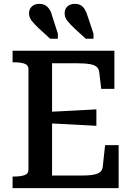

<svg xmlns="http://www.w3.org/2000/svg" viewBox="-20 -972 688 992"><path d="M433 -888 463 -798V-772H423L364 -826Q341 -848 327.5 -865Q314 -882 314 -904Q314 -925 328 -938.5Q342 -952 367 -952Q385 -952 397 -945Q409 -938 418 -923.5Q427 -909 433 -888ZM250 -888 279 -798V-772H239L180 -826Q157 -848 143.5 -865Q130 -882 130 -904Q130 -925 144.5 -938.5Q159 -952 183 -952Q201 -952 213.5 -945Q226 -938 235.5 -923.5Q245 -909 250 -888ZM593 -222V0H45V-60H55Q86 -60 106.5 -67Q127 -74 127 -96V-614Q127 -636 106.5 -643Q86 -650 55 -650H45V-710H571V-513H503L493 -597Q491 -617 479 -627Q467 -637 443 -641Q419 -645 381 -645H249V-65H396Q426 -65 447 -67Q468 -69 482 -74.5Q496 -80 503 -89Q510 -98 511 -112L523 -222ZM227 -394Q269 -396 311 -398Q353 -400 395 -402.5Q437 -405 478 -407V-322Q437 -324 395 -326.5Q353 -329 311 -331Q269 -333 227 -335Z"/></svg>

Font: Roboto Serif SemiCondensed Medium
Style: Regular
Weight: 500
Width: 4
Designer: Greg Gazdowicz
Foundry: Commercial Type
Version: Version 1.007